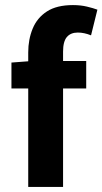

<svg xmlns="http://www.w3.org/2000/svg" viewBox="-20 -735 403 755"><path d="M91 0V-387H25V-489L91 -494V-529Q91 -580 108.5 -622.5Q126 -665 164.5 -690Q203 -715 267 -715Q297 -715 322 -709Q347 -703 363 -697L338 -596Q311 -607 286 -607Q258 -607 243 -589.5Q228 -572 228 -532V-495H319V-387H228V0Z"/></svg>

Font: Assistant
Style: Bold
Weight: 700
Designer: Hebrew By Ben Nathan, Latin by Paul Hunt
Version: Version 3.000